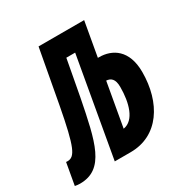

<svg xmlns="http://www.w3.org/2000/svg" viewBox="-183 -825 932 967"><g transform="rotate(-30 282.5 -341.5)"><path d="M8.8 9.8C151.9 9.8 180.7 -133.8 226.1 -364.3C238.8 -429.7 252 -505.4 265.1 -574.2H316.4L215.3 0H307.6C470.7 0 560.5 -143.1 560.5 -320.8C560.5 -449.2 485.8 -494.1 409.2 -494.1C407.2 -494.1 404.8 -494.1 402.3 -494.1L437.5 -693.4H172.4C154.3 -594.7 133.8 -481 115.2 -382.3C73.7 -161.6 53.2 -119.6 9.8 -119.6C7.3 -119.6 4.4 -119.6 1.5 -120.1L-21 6.8C-10.7 8.8 0 9.8 8.8 9.8ZM336.4 -120.1 381.3 -374C407.2 -372.1 426.8 -358.4 426.8 -311C426.8 -219.7 402.3 -130.4 336.4 -120.1Z"/></g></svg>

Font: Cascadia Code NF
Style: Bold Italic
Weight: 700
Italic angle: -10°
Monospace: yes
Designer: Aaron Bell
Foundry: Saja Typeworks
Version: Version 2404.023